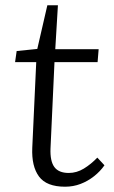

<svg xmlns="http://www.w3.org/2000/svg" viewBox="-20 -692 431 726"><path d="M43 -499 121 -507 159 -672H199L189 -506H353L349 -457H186L171 -131Q169 -83 185.5 -60.5Q202 -38 240 -38Q270 -38 297 -54.5Q324 -71 348 -96L375 -67Q359 -44 335.5 -25.5Q312 -7 284.5 3.5Q257 14 226 14Q156 14 127.5 -24.5Q99 -63 102 -133L117 -457H37Z"/></svg>

Font: Literata 18pt Light
Style: Italic
Weight: 300
Italic angle: -2°
Designer: Latin by Veronika Burian and Jose Scaglione. Greek by Irene Vlachou. Cyrillic by Vera Evstafieva
Foundry: TypeTogether
Version: Version 3.103;gftools[0.9.29]